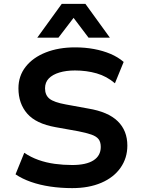

<svg xmlns="http://www.w3.org/2000/svg" viewBox="-20 -959 728 989"><path d="M352 10Q293 10 239 2Q185 -6 139.5 -22Q94 -38 60 -61L105 -172Q139 -149 178.5 -135Q218 -121 262 -115Q306 -109 352 -109Q424 -109 461.5 -133Q499 -157 499 -202Q499 -228 487.5 -242.5Q476 -257 450 -266Q424 -275 383 -283L266 -304Q165 -322 120 -374Q75 -426 75 -504Q75 -568 112.5 -615.5Q150 -663 216 -689Q282 -715 367 -715Q418 -715 464 -706.5Q510 -698 549 -681.5Q588 -665 617 -640L572 -530Q530 -566 478 -581Q426 -596 366 -596Q321 -596 286 -585.5Q251 -575 231.5 -555Q212 -535 212 -504Q212 -469 235 -450.5Q258 -432 319 -421L434 -400Q537 -383 586.5 -334.5Q636 -286 636 -209Q636 -145 601 -95Q566 -45 502 -17.5Q438 10 352 10ZM172 -765 298 -939H420L546 -765H436L359 -867L281 -765Z"/></svg>

Font: Nunito Sans 7pt
Style: Bold
Weight: 700
Designer: Vernon Adams
Foundry: Vernon Adams
Version: Version 3.101;gftools[0.9.27]